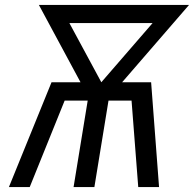

<svg xmlns="http://www.w3.org/2000/svg" viewBox="-20 -755 790 775"><path d="M16 0 188 -423H305L137 -735H743L473 -423H590L622 0H538L511 -349H418L361 0H277L334 -349H241L100 0ZM389 -423 596 -662H260Z"/></svg>

Font: Iosevka Aile
Style: Italic
Weight: 400
Italic angle: -9°
Designer: Belleve Invis
Foundry: Belleve Invis
Version: Version 28.0.1; ttfautohint (v1.8.4)